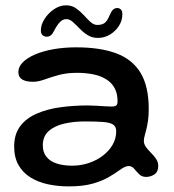

<svg xmlns="http://www.w3.org/2000/svg" viewBox="-20 -640 642 709"><path d="M233.6 48.3Q193 48.3 156.7 40.4Q120.3 32.5 92.3 15Q64.2 -2.5 48.3 -30.6Q32.3 -58.7 32.3 -98.9Q32.3 -144.9 55 -174.5Q77.6 -204.1 116.3 -220.7Q154.9 -237.4 203.5 -244Q252.1 -250.6 304 -250.6Q320 -250.6 336.6 -249.5Q353.2 -248.4 367.7 -247.5Q382.2 -246.6 392.1 -246.6Q404.9 -246.6 409.5 -250.8Q414.1 -255.1 414.1 -265.6Q414.1 -284.8 409.3 -299.9Q404.5 -314.9 395.5 -326.4Q386.5 -337.9 374 -345.9Q354.1 -359.4 325.7 -365.2Q297.4 -371.1 264.9 -371.1Q226.4 -371.1 196.8 -363Q167.2 -354.8 144.2 -346.4Q121.2 -338 102 -338Q75.8 -338 61.8 -346.6Q47.8 -355.1 47.8 -373.9Q47.8 -393.3 64.3 -410Q80.8 -426.6 110 -439.1Q139.2 -451.5 178.1 -458.4Q217 -465.2 261.2 -465.2Q349.6 -465.2 409.2 -443.1Q468.8 -420.9 499 -371.1Q529.2 -321.3 529.2 -237.6Q529.2 -212.7 526.5 -194Q523.8 -175.3 520.2 -161.6Q516.7 -147.9 514 -137.9Q511.2 -127.8 511.2 -119.7Q511.2 -107.5 519.2 -96.8Q527.1 -86.1 537.8 -75.5Q548.4 -65 556.4 -53.2Q564.3 -41.5 564.3 -27.1Q564.3 -5.4 550.3 3.9Q536.2 13.3 519.6 13.3Q503.8 13.3 493.7 3.2Q483.7 -6.9 475.3 -16.9Q466.9 -26.9 455.1 -26.9Q448.1 -26.9 439.8 -23Q431.6 -19.1 419.3 -10.3Q404.7 0.5 381.2 14.2Q357.8 28 322 38.2Q286.2 48.3 233.6 48.3ZM246.9 -28.2Q277.8 -28.2 306.8 -37.7Q335.8 -47.2 358.9 -64.5Q382 -81.8 395.6 -105Q409.1 -128.2 409.1 -155.4Q409.1 -172.4 397.7 -180Q386.2 -187.6 360.9 -189.6Q335.5 -191.6 293.2 -191.6Q252.1 -191.6 216.6 -183.4Q181.1 -175.1 159.6 -155.9Q138.1 -136.6 138.1 -103.4Q138.1 -77.9 151.2 -61.3Q164.2 -44.8 188.6 -36.5Q212.9 -28.2 246.9 -28.2ZM152.9 -504.5Q143.6 -504.5 137.2 -510.2Q130.9 -515.9 130.9 -527.5Q130.9 -548.6 144.5 -570Q158.1 -591.4 179.5 -605.9Q200.9 -620.4 223.8 -620.4Q244.8 -620.4 260.6 -609.4Q276.4 -598.4 289.3 -584.2Q302.1 -569.9 314.1 -558.9Q326.1 -547.9 339.4 -547.9Q355.9 -547.9 365.7 -554.7Q375.6 -561.4 384.2 -582.2Q391.2 -598.9 397.7 -604.6Q404.1 -610.3 413.4 -610.3Q420.2 -610.3 426 -605.4Q431.8 -600.4 431.8 -587.1Q431.8 -563.6 418.8 -543.8Q405.8 -523.9 385.3 -511.9Q364.9 -500 341.9 -500Q319.9 -500 303.4 -510.5Q286.9 -521 273.8 -534.7Q260.7 -548.4 248.9 -558.9Q237.2 -569.4 224.8 -569.4Q211.4 -569.4 200.5 -557.6Q189.6 -545.9 179.8 -526.3Q173.8 -513.9 167.2 -509.2Q160.7 -504.5 152.9 -504.5Z"/></svg>

Font: Gluten Thin
Style: Regular
Weight: 100
Designer: Tyler Finck
Foundry: Etcetera Type Company
Version: Version 1.300